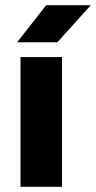

<svg xmlns="http://www.w3.org/2000/svg" viewBox="-20 -720 370 740"><path d="M59 -500H219V0H59ZM158 -700H330L201 -557H46Z"/></svg>

Font: Oak Sans ExtraBold
Style: Regular
Weight: 800
Designer: Erik Kennedy, Walven
Foundry: Erik Kennedy, Walven
Version: Version 1.000